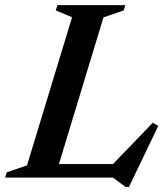

<svg xmlns="http://www.w3.org/2000/svg" viewBox="-45 -690 650 746"><path d="M357 -622.5 184 -52.5H394L548.5 -213L570 -201L456 36.5H443L394 0H-25L-18.5 -20.5L60 -47.5L235 -623L171.5 -649.5L178 -670H442L435.5 -649.5Z"/></svg>

Font: Newsreader Text SemiBold
Style: Italic
Weight: 600
Italic angle: -17°
Designer: Hugues Gentile
Foundry: Production Type
Version: Version 1.001